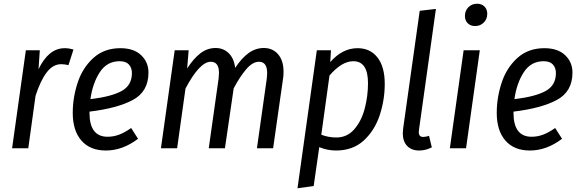

<svg xmlns="http://www.w3.org/2000/svg" viewBox="-20 -797 3119 1032"><path d="M375 -531 348 -447Q326 -452 309 -452Q265 -452 231.5 -408.5Q198 -365 171 -282L132 0H45L119 -527H194L187 -425Q214 -481 249 -509.5Q284 -538 328 -538Q350 -538 375 -531Z M461 -197V-191Q461 -62 558 -62Q591 -62 621 -73.5Q651 -85 685 -109L722 -51Q639 12 549 12Q464 12 417.5 -41.5Q371 -95 371 -190Q371 -273 397.5 -353Q424 -433 482 -485.5Q540 -538 627 -538Q699 -538 738.5 -500.5Q778 -463 778 -407Q778 -305 694.5 -260Q611 -215 461 -197ZM466 -264Q581 -278 635 -308.5Q689 -339 689 -404Q689 -432 673 -450Q657 -468 623 -468Q555 -468 516.5 -409Q478 -350 466 -264Z M1504 -412Q1504 -391 1502 -379L1448 0H1361L1414 -375Q1416 -397 1416 -404Q1416 -465 1372 -465Q1338 -465 1304 -425.5Q1270 -386 1236 -322L1189 0H1102L1155 -375Q1157 -397 1157 -405Q1157 -465 1113 -465Q1053 -465 977 -321L932 0H845L919 -527H994L986 -429Q1020 -482 1057 -510.5Q1094 -539 1139 -539Q1181 -539 1209.5 -511Q1238 -483 1244 -432Q1279 -485 1316.5 -512Q1354 -539 1398 -539Q1446 -539 1475 -505Q1504 -471 1504 -412Z M1683 -527H1759L1755 -463Q1820 -538 1902 -538Q1970 -538 2009 -488Q2048 -438 2048 -346Q2048 -260 2021 -178Q1994 -96 1935.5 -42Q1877 12 1786 12Q1740 12 1696 -6L1666 203L1579 215ZM1958 -350Q1958 -468 1879 -468Q1817 -468 1751 -391L1707 -73Q1745 -58 1788 -58Q1846 -58 1884.5 -102.5Q1923 -147 1940.5 -214Q1958 -281 1958 -350Z M2232 -99 2231 -87Q2231 -61 2254 -61Q2270 -61 2286 -67L2301 -5Q2268 12 2233 12Q2192 12 2168.5 -12.5Q2145 -37 2145 -81Q2145 -89 2147 -107L2236 -739L2323 -749Z M2485 0H2398L2472 -527H2559ZM2479 -711Q2479 -740 2498 -758.5Q2517 -777 2544 -777Q2569 -777 2584 -762Q2599 -747 2599 -723Q2599 -694 2580 -675.5Q2561 -657 2534 -657Q2509 -657 2494 -672Q2479 -687 2479 -711Z M2740 -197V-191Q2740 -62 2837 -62Q2870 -62 2900 -73.5Q2930 -85 2964 -109L3001 -51Q2918 12 2828 12Q2743 12 2696.5 -41.5Q2650 -95 2650 -190Q2650 -273 2676.5 -353Q2703 -433 2761 -485.5Q2819 -538 2906 -538Q2978 -538 3017.5 -500.5Q3057 -463 3057 -407Q3057 -305 2973.5 -260Q2890 -215 2740 -197ZM2745 -264Q2860 -278 2914 -308.5Q2968 -339 2968 -404Q2968 -432 2952 -450Q2936 -468 2902 -468Q2834 -468 2795.5 -409Q2757 -350 2745 -264Z"/></svg>

Font: Fira Sans Condensed
Style: Italic
Weight: 400
Width: 3
Italic angle: -8°
Designer: bBox Type GmbH & Carrois Corporate GbR & Edenspiekermann AG
Foundry: bBox Type GmbH & Carrois Corporate GbR & Edenspiekermann AG
Version: Version 4.301